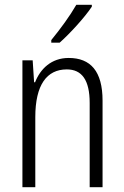

<svg xmlns="http://www.w3.org/2000/svg" viewBox="-20 -851 521 805"><path d="M365 -823V-831H300C273 -784 235 -732 195 -683V-672H230C273 -710 336 -779 365 -823ZM268 -608C195 -608 149 -562 127 -506H123L117 -598H74V-66H128V-360C128 -495 176 -560 260 -560C323 -560 356 -516 356 -419V-66H410V-429C410 -552 360 -608 268 -608Z"/></svg>

Font: Noto Sans Malayalam UI Condensed Light
Style: Regular
Weight: 300
Width: 3
Designer: Jelle Bosma - Monotype Design Team
Foundry: Monotype Imaging Inc.
Version: Version 2.104